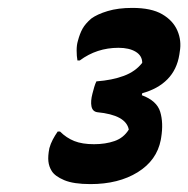

<svg xmlns="http://www.w3.org/2000/svg" viewBox="-20 -813 477 486"><path d="M434 -675Q428 -637 404 -612.5Q380 -588 340 -577L339 -572Q377 -558 385.5 -530Q394 -502 388 -465L387 -459Q377 -407 328.5 -377Q280 -347 209 -347Q166 -347 142.5 -357Q119 -367 111 -380Q104 -391 102.5 -404.5Q101 -418 105 -438Q108 -449 113.5 -459.5Q119 -470 126 -480H132Q148 -464 168 -456Q188 -448 218 -448Q247 -448 270 -456Q293 -464 306 -485Q299 -522 226 -529Q214 -531 211.5 -544Q209 -557 214 -576Q216 -584 218.5 -592.5Q221 -601 224 -607Q264 -610 293.5 -621Q323 -632 340 -654Q340 -672 323.5 -682Q307 -692 280 -692Q225 -692 182 -660H176Q174 -671 174 -685Q174 -699 177 -709Q182 -728 189 -740.5Q196 -753 211 -766Q226 -777 252.5 -785Q279 -793 315 -793Q363 -793 390.5 -777Q418 -761 429 -735.5Q440 -710 435 -682Z"/></svg>

Font: Recursive Sn Csl St
Style: Bold Italic
Weight: 700
Italic angle: -15°
Version: Version 1.079;hotconv 1.0.112;makeotfexe 2.5.65598; ttfautoh